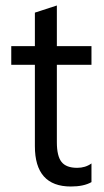

<svg xmlns="http://www.w3.org/2000/svg" viewBox="-20 -668 379 699"><path d="M313 -5Q285 11 238 11Q107 11 107 -136V-432H21V-500H107V-622L187 -648V-500H313V-432H187V-150Q187 -100 204 -78.5Q221 -57 261 -57Q291 -57 313 -73Z"/></svg>

Font: A Tai Tham KH New
Style: Regular
Weight: 400
Designer: Sangdang Kengtung
Foundry: Sangdang Kengtung
Version: Version 1.002